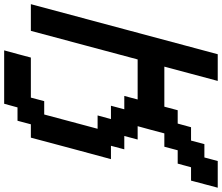

<svg xmlns="http://www.w3.org/2000/svg" viewBox="-90 -824 1040 899"><g transform="rotate(90 429.5 -375.0)"><path d="M216.3 125H466.3L483.4 62.5H545.9L562.5 0H625Q641.6 -62.5 675 -187.5Q708.5 -312.5 725.6 -375H663.1L679.7 -437.5H617.2L633.8 -500H571.3Q577.1 -520.5 588.4 -562.3Q599.6 -604 605 -625H667.5L684.1 -687.5H746.6L763.7 -750H826.2Q831.5 -770.5 842.8 -812.5Q854 -854.5 859.4 -875H734.4L717.8 -812.5H655.3L638.7 -750H576.2L559.1 -687.5H496.6L480 -625H292.5Q303.7 -667 325.9 -750Q348.1 -833 359.4 -875H234.4Q195.3 -729 117.2 -437.5Q39.1 -146 0 0H125Q147 -83 191.9 -250Q236.8 -417 258.8 -500H446.3L429.7 -437.5H492.2L475.6 -375H538.1L521 -312.5H583.5Q572.3 -271 550 -187.5Q527.8 -104 516.6 -62.5H454.1L437.5 0H250Q244.6 21 233.4 62.5Q222.2 104 216.3 125Z"/></g></svg>

Font: Faithful 32x
Style: Oblique
Weight: 400
Foundry: Faithful Resource Pack
Version: Version 1.0; January 27, 2023